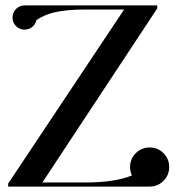

<svg xmlns="http://www.w3.org/2000/svg" viewBox="-20 -687 653 707"><path d="M459 -72Q459 -102 480 -123Q501 -144 531 -144Q561 -144 582 -123Q603 -102 603 -72Q603 -42 582 -21Q561 0 531 0H10V-11L437 -652H297Q224 -652 178 -641Q142 -632 114 -613Q111 -598 99 -588Q87 -578 70 -578Q52 -578 39 -591Q26 -604 26 -622Q26 -641 39 -654Q52 -667 70 -667H71H559V-656L136 -15H293Q403 -15 466 -41Q459 -54 459 -72Z"/></svg>

Font: Wachinanga
Style: Regular
Weight: 400
Designer: deFharo
Foundry: deFharo
Version: Wachinanga: Version 2.001 2013